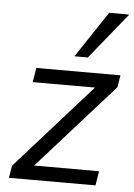

<svg xmlns="http://www.w3.org/2000/svg" viewBox="-54 -794 583 835"><g transform="rotate(5 238.0 -376.5)"><path d="M16.8 0 25.6 -53.4 373.6 -444.1 377.1 -423.6H83.6L93.8 -486.3H461.2L452.4 -433.4L101.5 -40.3L98 -62.7H404.9L394.7 0ZM254.4 -551.3 388.5 -752.8H476.4L313 -551.3Z"/></g></svg>

Font: Nunito Sans 12pt ExtraLight
Style: Italic
Weight: 200
Italic angle: -9°
Designer: Vernon Adams
Foundry: Vernon Adams
Version: Version 3.101;gftools[0.9.27]